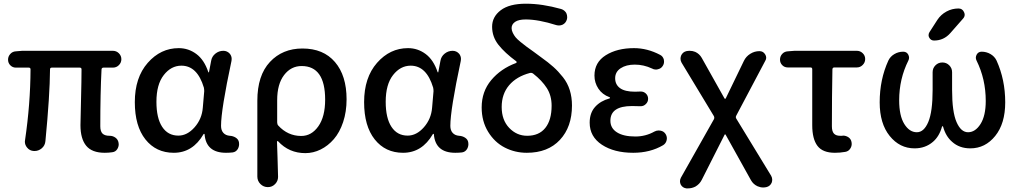

<svg xmlns="http://www.w3.org/2000/svg" viewBox="-20 -830 5614 1059"><path d="M557.6 12.7Q487.3 12.7 455.6 -25.9Q423.8 -64.5 423.8 -139.6Q423.8 -163.1 426.8 -276.4Q429.7 -389.6 429.7 -447.3Q429.7 -457 419.9 -457H265.6Q255.9 -457 255.9 -447.3Q254.9 -303.7 230.5 -51.8Q228.5 -27.3 210 -11.7Q192.4 2.9 170.9 2.9Q168.9 2.9 167 2.9Q143.6 2 128.9 -16.6Q117.2 -31.2 117.2 -48.8Q117.2 -52.7 118.2 -57.6Q147.5 -255.9 148.4 -447.3Q148.4 -457 138.7 -457H67.4Q49.8 -457 37.1 -469.7Q24.4 -482.4 24.4 -501Q24.4 -518.6 36.6 -532.2Q48.8 -545.9 67.4 -546.9L102.5 -549.8H602.5Q622.1 -549.8 635.7 -536.1Q649.4 -522.5 649.4 -503.4Q649.4 -484.4 635.7 -470.7Q622.1 -457 602.5 -457H550.8Q541 -457 540 -447.3Q533.2 -315.4 533.2 -133.8Q533.2 -105.5 545.4 -93.3Q557.6 -81.1 584 -81.1Q602.5 -81.1 616.7 -70.8Q630.9 -60.5 633.8 -43Q634.8 -38.1 634.8 -34.2Q634.8 -20.5 627 -7.8Q617.2 7.8 598.6 9.8Q579.1 12.7 557.6 12.7Z M938.5 12.7Q840.8 12.7 782.2 -61Q723.6 -134.8 723.6 -266.6Q723.6 -402.3 794.9 -483.4Q866.2 -564.5 965.8 -564.5Q1019.5 -564.5 1063 -532.2Q1106.4 -500 1128.9 -432.6Q1129.9 -430.7 1131.3 -430.7Q1132.8 -430.7 1132.8 -432.6L1144.5 -494.1Q1148.4 -518.6 1168 -534.2Q1187.5 -549.8 1211.9 -549.8Q1233.4 -549.8 1248 -533.2Q1257.8 -520.5 1257.8 -504.9Q1257.8 -500 1256.8 -494.1Q1199.2 -224.6 1199.2 -135.7Q1199.2 -111.3 1211.9 -97.2Q1224.6 -83 1247.1 -81.1Q1265.6 -80.1 1280.3 -70.8Q1294.9 -61.5 1297.9 -45.9Q1298.8 -40 1298.8 -35.2Q1298.8 -21.5 1292 -8.8Q1282.2 7.8 1263.7 10.7Q1246.1 12.7 1226.6 12.7Q1116.2 12.7 1108.4 -89.8Q1107.4 -91.8 1105.5 -91.8Q1103.5 -91.8 1102.5 -89.8Q1043 12.7 938.5 12.7ZM963.9 -82Q1012.7 -82 1053.2 -127.9Q1093.8 -173.8 1098.6 -236.3L1106.4 -327.1Q1106.4 -336.9 1104.5 -346.7Q1068.4 -467.8 980.5 -467.8Q923.8 -467.8 883.3 -416Q842.8 -364.3 842.8 -268.6Q842.8 -178.7 874.5 -130.4Q906.2 -82 963.9 -82Z M1399.4 143.6V-274.4Q1399.4 -414.1 1468.8 -488.3Q1538.1 -562.5 1648.4 -562.5Q1763.7 -562.5 1827.6 -487.8Q1891.6 -413.1 1891.6 -282.2Q1891.6 -213.9 1872.6 -156.7Q1853.5 -99.6 1821.3 -62.5Q1789.1 -25.4 1748.5 -5.4Q1708 14.6 1664.1 14.6Q1574.2 14.6 1513.7 -50.8Q1512.7 -52.7 1510.3 -51.8Q1507.8 -50.8 1507.8 -48.8Q1507.8 -32.2 1510.7 37.1Q1513.7 137.7 1513.7 145.5Q1513.7 168 1498 184.6Q1481.4 202.1 1457.5 202.1Q1433.6 202.1 1416.5 185.1Q1399.4 168 1399.4 143.6ZM1641.6 -80.1Q1698.2 -80.1 1735.8 -133.3Q1773.4 -186.5 1773.4 -280.3Q1773.4 -465.8 1643.6 -465.8Q1585 -465.8 1546.9 -416Q1508.8 -366.2 1508.8 -277.3V-155.3Q1508.8 -144.5 1514.6 -137.7Q1567.4 -80.1 1641.6 -80.1Z M2203.1 12.7Q2105.5 12.7 2046.9 -61Q1988.3 -134.8 1988.3 -266.6Q1988.3 -402.3 2059.6 -483.4Q2130.9 -564.5 2230.5 -564.5Q2284.2 -564.5 2327.6 -532.2Q2371.1 -500 2393.6 -432.6Q2394.5 -430.7 2396 -430.7Q2397.5 -430.7 2397.5 -432.6L2409.2 -494.1Q2413.1 -518.6 2432.6 -534.2Q2452.1 -549.8 2476.6 -549.8Q2498 -549.8 2512.7 -533.2Q2522.5 -520.5 2522.5 -504.9Q2522.5 -500 2521.5 -494.1Q2463.9 -224.6 2463.9 -135.7Q2463.9 -111.3 2476.6 -97.2Q2489.3 -83 2511.7 -81.1Q2530.3 -80.1 2544.9 -70.8Q2559.6 -61.5 2562.5 -45.9Q2563.5 -40 2563.5 -35.2Q2563.5 -21.5 2556.6 -8.8Q2546.9 7.8 2528.3 10.7Q2510.7 12.7 2491.2 12.7Q2380.9 12.7 2373 -89.8Q2372.1 -91.8 2370.1 -91.8Q2368.2 -91.8 2367.2 -89.8Q2307.6 12.7 2203.1 12.7ZM2228.5 -82Q2277.3 -82 2317.9 -127.9Q2358.4 -173.8 2363.3 -236.3L2371.1 -327.1Q2371.1 -336.9 2369.1 -346.7Q2333 -467.8 2245.1 -467.8Q2188.5 -467.8 2147.9 -416Q2107.4 -364.3 2107.4 -268.6Q2107.4 -178.7 2139.2 -130.4Q2170.9 -82 2228.5 -82Z M2887.7 -81.1Q2953.1 -81.1 2987.8 -124.5Q3022.5 -168 3022.5 -247.1Q3022.5 -302.7 2996.1 -344.2Q2969.7 -385.7 2920.9 -423.8Q2913.1 -429.7 2903.3 -427.7Q2829.1 -408.2 2788.1 -359.9Q2747.1 -311.5 2747.1 -239.7Q2747.1 -168 2788.6 -124.5Q2830.1 -81.1 2887.7 -81.1ZM3075.2 -780.3Q3093.8 -774.4 3103.5 -757.8Q3108.4 -747.1 3108.4 -735.4Q3108.4 -728.5 3106.4 -721.7Q3100.6 -703.1 3084 -694.3Q3074.2 -689.5 3063.5 -689.5Q3056.6 -689.5 3048.8 -691.4Q2950.2 -722.7 2879.9 -722.7Q2840.8 -722.7 2821.3 -709.5Q2801.8 -696.3 2801.8 -674.8Q2801.8 -662.1 2808.6 -648.4Q2815.4 -634.8 2823.7 -624.5Q2832 -614.3 2851.1 -598.6Q2870.1 -583 2882.8 -573.7Q2895.5 -564.5 2922.9 -544.9Q2950.2 -525.4 2963.9 -514.6Q3004.9 -485.4 3032.2 -460.9Q3059.6 -436.5 3085 -404.3Q3110.4 -372.1 3122.6 -333Q3134.8 -293.9 3134.8 -248Q3134.8 -129.9 3068.4 -58.6Q3002 12.7 2885.7 12.7Q2820.3 12.7 2764.2 -16.1Q2708 -44.9 2672.4 -103Q2636.7 -161.1 2636.7 -237.3Q2636.7 -325.2 2689.5 -388.2Q2742.2 -451.2 2826.2 -482.4Q2829.1 -483.4 2829.6 -486.8Q2830.1 -490.2 2827.1 -492.2Q2764.6 -538.1 2729.5 -582.5Q2694.3 -627 2694.3 -682.6Q2694.3 -737.3 2741.7 -773.4Q2789.1 -809.6 2880.9 -809.6Q2970.7 -809.6 3075.2 -780.3Z M3472.7 12.7Q3367.2 12.7 3299.8 -31.7Q3232.4 -76.2 3232.4 -153.3Q3232.4 -207 3262.2 -240.2Q3292 -273.4 3341.8 -287.1Q3344.7 -288.1 3344.7 -290.5Q3344.7 -293 3341.8 -293.9Q3301.8 -308.6 3280.3 -341.3Q3258.8 -374 3258.8 -413.1Q3258.8 -486.3 3321.3 -525.4Q3383.8 -564.5 3476.6 -564.5Q3550.8 -564.5 3621.1 -527.3Q3636.7 -519.5 3641.6 -501Q3642.6 -495.1 3642.6 -490.2Q3642.6 -477.5 3635.7 -466.8Q3627 -452.1 3609.4 -448.2Q3603.5 -446.3 3597.7 -446.3Q3585.9 -446.3 3576.2 -452.1Q3530.3 -473.6 3481.4 -473.6Q3433.6 -473.6 3403.3 -453.6Q3373 -433.6 3373 -398.4Q3373 -363.3 3399.9 -343.8Q3426.8 -324.2 3482.4 -324.2Q3495.1 -324.2 3511.7 -325.2Q3512.7 -325.2 3514.6 -325.2Q3530.3 -325.2 3542 -314.5Q3554.7 -302.7 3554.7 -285.2Q3554.7 -267.6 3542 -255.9Q3530.3 -244.1 3513.7 -244.1Q3512.7 -244.1 3511.7 -244.1Q3488.3 -245.1 3465.8 -245.1Q3346.7 -245.1 3346.7 -164.1Q3346.7 -123 3382.8 -100.1Q3418.9 -77.1 3484.4 -77.1Q3541 -77.1 3589.8 -104.5Q3600.6 -110.4 3613.3 -110.4Q3618.2 -110.4 3623 -109.4Q3640.6 -106.4 3650.4 -91.8Q3658.2 -80.1 3658.2 -66.4Q3658.2 -62.5 3657.2 -57.6Q3653.3 -39.1 3637.7 -29.3Q3566.4 12.7 3472.7 12.7Z M3850.6 162.1Q3838.9 185.5 3815.4 199.2Q3795.9 209 3775.4 209Q3770.5 209 3765.6 209Q3744.1 206.1 3734.4 187.5Q3730.5 178.7 3730.5 169.9Q3730.5 160.2 3735.4 150.4L3918 -172.9Q3921.9 -181.6 3917 -190.4L3739.3 -484.4Q3733.4 -495.1 3733.4 -505.9Q3733.4 -513.7 3736.3 -522.5Q3745.1 -543 3765.6 -547.9Q3775.4 -549.8 3784.2 -549.8Q3799.8 -549.8 3814.5 -543.9Q3837.9 -533.2 3850.6 -510.7L3976.6 -286.1Q3977.5 -285.2 3979.5 -285.2Q3981.4 -285.2 3982.4 -286.1L4083 -494.1Q4094.7 -518.6 4118.2 -533.2Q4141.6 -547.9 4168.9 -547.9Q4189.5 -547.9 4200.2 -530.3Q4206.1 -521.5 4206.1 -511.7Q4206.1 -502.9 4201.2 -495.1L4041 -192.4Q4036.1 -183.6 4041 -175.8L4233.4 139.6Q4239.3 150.4 4239.3 161.1Q4239.3 168.9 4236.3 177.7Q4227.5 197.3 4207 202.1Q4198.2 204.1 4189.5 204.1Q4173.8 204.1 4158.2 197.3Q4134.8 186.5 4122.1 164.1L3982.4 -86.9Q3981.4 -88.9 3979.5 -88.9Q3977.5 -88.9 3976.6 -86.9Z M4585 12.7Q4517.6 12.7 4488.8 -25.4Q4460 -63.5 4460 -139.6V-448.2Q4460 -458 4450.2 -458H4325.2Q4306.6 -458 4294.4 -470.7Q4282.2 -483.4 4282.2 -501Q4282.2 -519.5 4294.4 -532.7Q4306.6 -545.9 4325.2 -546.9L4362.3 -549.8H4706.1Q4724.6 -549.8 4738.3 -536.6Q4752 -523.4 4752 -504.4Q4752 -485.4 4738.3 -471.7Q4724.6 -458 4706.1 -458H4582Q4572.3 -458 4571.3 -448.2Q4568.4 -298.8 4568.4 -133.8Q4568.4 -105.5 4579.6 -93.3Q4590.8 -81.1 4613.3 -81.1Q4619.1 -81.1 4625 -81.1Q4627.9 -82 4629.9 -82Q4645.5 -82 4659.2 -73.2Q4673.8 -63.5 4676.8 -45.9Q4677.7 -41 4677.7 -36.1Q4677.7 -22.5 4669.9 -10.7Q4660.2 4.9 4641.6 7.8Q4613.3 12.7 4585 12.7Z M5332 -11.7Q5271.5 -11.7 5231.4 -47.9Q5196.3 -78.1 5181.6 -131.8Q5180.7 -133.8 5178.7 -133.8Q5176.8 -133.8 5175.8 -131.8Q5161.1 -78.1 5126 -47.9Q5084 -11.7 5024.4 -11.7Q4942.4 -11.7 4887.2 -80.1Q4832 -148.4 4832 -265.6Q4832 -391.6 4879.9 -496.1Q4890.6 -518.6 4913.1 -531.7Q4935.5 -544.9 4961.9 -544.9Q4980.5 -544.9 4989.3 -529.3Q4994.1 -520.5 4994.1 -511.7Q4994.1 -503.9 4990.2 -496.1Q4939.5 -394.5 4939.5 -277.3Q4939.5 -191.4 4967.8 -146Q4996.1 -100.6 5037.1 -100.6Q5076.2 -100.6 5100.1 -157.2Q5124 -213.9 5124 -334V-431.6Q5124 -454.1 5139.6 -469.7Q5155.3 -485.4 5177.7 -485.4Q5200.2 -485.4 5215.8 -469.7Q5231.4 -454.1 5231.4 -431.6V-334Q5231.4 -212.9 5255.9 -156.7Q5280.3 -100.6 5319.3 -100.6Q5359.4 -100.6 5388.2 -146Q5417 -191.4 5417 -273.4Q5417 -393.6 5366.2 -496.1Q5362.3 -503.9 5362.3 -511.7Q5362.3 -520.5 5367.2 -529.3Q5376 -544.9 5394.5 -544.9Q5420.9 -544.9 5443.4 -531.7Q5465.8 -518.6 5476.6 -496.1Q5524.4 -390.6 5524.4 -265.6Q5524.4 -148.4 5469.2 -80.1Q5414.1 -11.7 5332 -11.7ZM5266.6 -783.2Q5288.1 -783.2 5296.9 -763.7Q5300.8 -755.9 5300.8 -749Q5300.8 -737.3 5292 -727.5L5221.7 -647.5Q5185.5 -606.4 5131.8 -606.4Q5114.3 -606.4 5105.5 -622.1Q5101.6 -628.9 5101.6 -635.7Q5101.6 -644.5 5106.4 -652.3L5150.4 -720.7Q5169.9 -750 5200.7 -766.6Q5231.4 -783.2 5266.6 -783.2Z"/></svg>

Font: Gen Jyuu GothicX Medium
Style: Regular
Weight: 500
Designer: Ryoko NISHIZUKA (kana &amp; ideographs); Paul D. Hunt (Latin, Greek &amp; Cyrillic); Wenlong ZHANG (bopomofo); Sandoll C
Version: Version 1.058.20140828